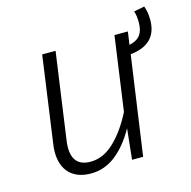

<svg xmlns="http://www.w3.org/2000/svg" viewBox="-94 -699 797 803"><g transform="rotate(-15 304.5 -297.5)"><path d="M609 -546Q609 -440 493 -428V-429L432 0H384L398 -133Q361 -66 312.5 -27.5Q264 11 204 11Q145 11 112.5 -22Q80 -55 80 -115Q80 -132 83 -151L135 -523H193L141 -153Q138 -135 138 -119Q138 -37 215 -37Q270 -37 317.5 -82Q365 -127 403 -202L448 -523H506L498 -467Q531 -474 545.5 -493.5Q560 -513 560 -547Q560 -579 553 -597L599 -606Q609 -580 609 -546Z"/></g></svg>

Font: FiraGO Light
Style: Italic
Weight: 300
Italic angle: -8°
Designer: bBox Type GmbH
Foundry: bBox Type GmbH
Version: Version 1.001